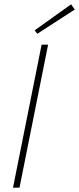

<svg xmlns="http://www.w3.org/2000/svg" viewBox="-20 -866 365 886"><path d="M40 0H70L202 -660H172ZM152 -710 325 -822 308 -846 140 -726Z"/></svg>

Font: Source Sans Pro ExtraLight
Style: Italic
Weight: 200
Italic angle: -11°
Designer: Paul D. Hunt
Foundry: Adobe Systems Incorporated
Version: Version 3.006;hotconv 1.0.111;makeotfexe 2.5.65597